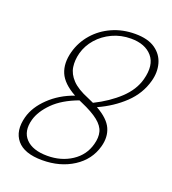

<svg xmlns="http://www.w3.org/2000/svg" viewBox="-132 -808 820 917"><g transform="rotate(20 278.0 -349.5)"><path d="M186 10Q95 10 57.5 -35Q20 -80 40 -155Q55 -210.5 105.8 -259.2Q156.5 -308 229 -333.5Q163.5 -369.5 144 -415.5Q124.5 -461.5 141 -523Q156 -577.5 192.8 -619.5Q229.5 -661.5 282.5 -685.2Q335.5 -709 399 -709Q464 -709 501.5 -682.8Q539 -656.5 550.5 -614.2Q562 -572 549 -525Q530 -455 475.2 -403Q420.5 -351 346 -317.5Q407.5 -283 426 -241.8Q444.5 -200.5 430.5 -149.5Q410.5 -76 343.8 -33Q277 10 186 10ZM291 -344Q307 -337.5 321 -330.5Q393.5 -366.5 444.5 -414.2Q495.5 -462 511 -519.5Q532 -597.5 496 -639.2Q460 -681 388 -681Q337 -681 293.5 -660.8Q250 -640.5 220.2 -606.5Q190.5 -572.5 179 -530.5Q169 -492.5 174 -458.8Q179 -425 206.5 -396Q234 -367 291 -344ZM75 -155Q57.5 -91.5 92.5 -54.8Q127.5 -18 202 -18Q272.5 -18 325.5 -52.8Q378.5 -87.5 394.5 -147.5Q404.5 -183.5 397.2 -211.2Q390 -239 359.5 -263.5Q329 -288 270 -313.5Q263 -316.5 256.5 -319.5Q177 -290 132.5 -245.5Q88 -201 75 -155Z"/></g></svg>

Font: Fraunces 72pt S100 Thin
Style: Italic
Weight: 100
Italic angle: -16°
Version: Version 1.000; ttfautohint (v1.8.3)